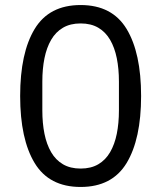

<svg xmlns="http://www.w3.org/2000/svg" viewBox="-20 -730 640 762"><path d="M300 12Q175 12 117.5 -83Q60 -178 60 -349Q60 -520 117.5 -615Q175 -710 300 -710Q425 -710 482.5 -615Q540 -520 540 -349Q540 -178 482.5 -83Q425 12 300 12ZM300 -61Q341 -61 370 -78Q399 -95 417 -126Q435 -157 443.5 -199Q452 -241 452 -292V-406Q452 -457 443.5 -499Q435 -541 417 -572Q399 -603 370 -620Q341 -637 300 -637Q259 -637 230 -620Q201 -603 183 -572Q165 -541 156.5 -499Q148 -457 148 -406V-292Q148 -241 156.5 -199Q165 -157 183 -126Q201 -95 230 -78Q259 -61 300 -61Z"/></svg>

Font: IBM Plex Sans
Style: Regular
Weight: 400
Designer: Mike Abbink, Paul van der Laan, Pieter van Rosmalen
Foundry: Bold Monday
Version: Version 3.005